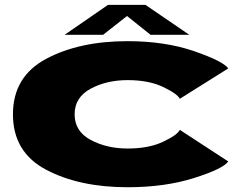

<svg xmlns="http://www.w3.org/2000/svg" viewBox="-20 -759 1017 786"><path d="M502.5 7.5Q304.5 7.5 168.8 -64.2Q33 -136 33 -291Q33 -445.5 168.8 -518Q304.5 -590.5 502.5 -590.5Q655 -590.5 773.8 -549.8Q892.5 -509 914.5 -479L716 -354.5Q707 -374.5 648.2 -402.8Q589.5 -431 502.5 -431Q416.5 -431 351 -395.8Q285.5 -360.5 285.5 -291Q285.5 -221.5 351.2 -186.2Q417 -151 502.5 -151Q589.5 -151 648.2 -179Q707 -207 716 -227.5L914.5 -98Q892.5 -67.5 773.5 -30Q654.5 7.5 502.5 7.5ZM244.5 -616.5 422 -739H575.5L755 -616.5H596.5L500 -693.5L402 -616.5Z"/></svg>

Font: Anybody UltraExpanded ExtraBold
Style: Regular
Weight: 800
Width: 9
Designer: Tyler Finck
Foundry: Etcetera Type Company
Version: Version 1.010; ttfautohint (v1.8.3) -l 8 -r 50 -G 200 -x 14 